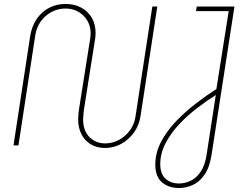

<svg xmlns="http://www.w3.org/2000/svg" viewBox="-20 -733 1218 968"><path d="M510 13Q468 13 437.5 -5.5Q407 -24 390.5 -56.5Q374 -89 374 -131Q374 -143 375.5 -158.5Q377 -174 379 -187L432 -521Q434 -530 435.5 -542.5Q437 -555 437 -564Q437 -618 400.5 -654Q364 -690 310 -690Q273 -690 240.5 -673Q208 -656 186 -625.5Q164 -595 158 -556L73 0H48L132 -550Q140 -600 164.5 -636.5Q189 -673 226.5 -693Q264 -713 310 -713Q355 -713 389.5 -694.5Q424 -676 443 -643Q462 -610 462 -566Q462 -556 460.5 -543Q459 -530 457 -521L403 -179Q402 -169 400.5 -155.5Q399 -142 399 -131Q399 -74 431 -42Q463 -10 511 -10Q546 -10 578.5 -27Q611 -44 634 -74.5Q657 -105 663 -145L748 -700H773L689 -151Q682 -102 655.5 -65Q629 -28 591 -7.5Q553 13 510 13ZM883 215Q831 215 797 186.5Q763 158 763 97Q763 37 792 -18Q821 -73 867.5 -121.5Q914 -170 968 -211.5Q1022 -253 1071 -284L1133 -677H968L972 -700H1162L1047 45Q1037 111 1011 148Q985 185 951 200Q917 215 883 215ZM883 192Q912 192 941 178.5Q970 165 992 132.5Q1014 100 1022 45L1068 -254Q1022 -225 973 -187.5Q924 -150 882 -105Q840 -60 814 -9.5Q788 41 788 95Q788 144 814.5 168Q841 192 883 192Z"/></svg>

Font: MuseoModerno Thin
Style: Italic
Weight: 100
Italic angle: -9°
Designer: Pablo Cosgaya, Héctor Gatti, Marcela Romero, and the Authors of The MuseoModerno Project.
Foundry: Omnibus-Type Team
Version: Version 1.003